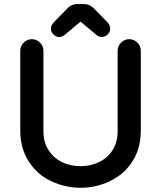

<svg xmlns="http://www.w3.org/2000/svg" viewBox="-20 -888 780 930"><path d="M237.3 -776.4 305.7 -846.7Q326.2 -868.2 351.6 -868.2H388.7Q415 -868.2 436.5 -845.7L503.9 -776.4Q513.7 -763.7 513.7 -748.5Q513.7 -733.4 501.5 -721.2Q489.3 -709 473.6 -709Q458 -709 447.3 -718.8L370.1 -783.2L293 -718.8Q282.2 -709 266.6 -709Q251 -709 238.8 -721.2Q226.6 -733.4 226.6 -748.5Q226.6 -763.7 237.3 -776.4ZM78.1 -255.9V-641.6Q78.1 -664.1 94.7 -681.6Q111.3 -698.2 134.3 -698.2Q157.2 -698.2 173.8 -681.6Q190.4 -665 190.4 -641.6V-252.9Q190.4 -196.3 215.8 -160.2Q226.6 -143.6 237.3 -132.8Q255.9 -115.2 280.3 -102.5Q322.3 -83 370.1 -83Q418 -83 459 -102.5Q502 -123 525.9 -161.6Q549.8 -200.2 549.8 -252.9V-641.6Q549.8 -664.1 566.4 -681.6Q583 -698.2 606 -698.2Q628.9 -698.2 645.5 -681.6Q662.1 -665 662.1 -641.6V-255.9Q662.1 -138.7 586.9 -62.5Q553.7 -30.3 510.7 -9.8Q444.3 21.5 371.1 21.5Q297.9 21.5 231.4 -8.8Q162.1 -40 120.1 -104.5Q78.1 -168.9 78.1 -255.9Z"/></svg>

Font: FakePearl
Style: SemiBold
Weight: 400
Version: Version 1.2